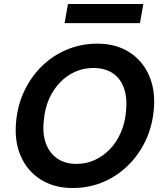

<svg xmlns="http://www.w3.org/2000/svg" viewBox="-20 -931 819 963"><path d="M345 12Q251 12 183.5 -31Q116 -74 83.5 -149.5Q51 -225 61 -323Q69 -407 103.5 -478Q138 -549 192.5 -601.5Q247 -654 317.5 -683Q388 -712 468 -712Q562 -712 629 -669Q696 -626 728.5 -550.5Q761 -475 751 -377Q743 -293 708.5 -222Q674 -151 619.5 -98.5Q565 -46 495 -17Q425 12 345 12ZM364 -109Q413 -109 455.5 -128.5Q498 -148 531.5 -183Q565 -218 586 -266Q607 -314 612 -372Q619 -439 602 -488Q585 -537 546 -563.5Q507 -590 448 -590Q399 -590 356.5 -571Q314 -552 280.5 -517Q247 -482 226 -434.5Q205 -387 200 -328Q192 -261 210 -212Q228 -163 267 -136Q306 -109 364 -109ZM304 -815 321 -911H699L682 -815Z"/></svg>

Font: DM Sans 12pt
Style: Bold Italic
Weight: 700
Italic angle: -10°
Version: Version 4.004;gftools[0.9.30]